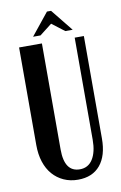

<svg xmlns="http://www.w3.org/2000/svg" viewBox="-95 -906 610 969"><g transform="rotate(-10 210.0 -421.5)"><path d="M164 -699V-155Q164 -40 243 -40Q286 -40 309 -76.5Q332 -113 332 -176V-699H379V-174Q379 -86 339 -38Q299 10 225 10Q185 10 152 -5Q119 -20 95.5 -47Q72 -74 59.5 -112.5Q47 -151 47 -199V-699ZM217 -853H238L329 -740H291L227 -789L164 -740H126Z"/></g></svg>

Font: Moniqa ExtBd Paragraph
Style: Regular
Weight: 800
Designer: Rajesh Rajput
Foundry: Rajesh Rajput
Version: Version 1.000